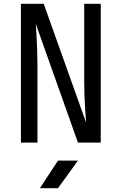

<svg xmlns="http://www.w3.org/2000/svg" viewBox="-20 -750 640 1010"><path d="M90 0V-730H210L433 -105Q431 -130 428.5 -166.5Q426 -203 424.5 -243.5Q423 -284 423 -320V-730H510V0H390L168 -625Q170 -601 172 -564.5Q174 -528 175.5 -487.5Q177 -447 177 -410V0ZM190 240 285 95H390L285 240Z"/></svg>

Font: Liga JetBrainsMono Nerd Font
Style: Regular
Weight: 400
Designer: Philipp Nurullin, Konstantin Bulenkov
Foundry: JetBrains
Version: Version 2.225; ttfautohint (v1.8.3)